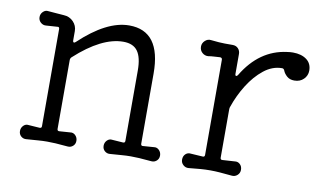

<svg xmlns="http://www.w3.org/2000/svg" viewBox="-60 -633 1277 764"><g transform="rotate(10 578.5 -250.5)"><path d="M82 11Q70 12 61 4Q52 -4 52 -17Q52 -30 61 -39Q70 -48 82 -46L126 -43H128Q135 -43 135 -51V-443Q135 -453 126 -451L81 -448Q69 -447 59.5 -455.5Q50 -464 50 -477Q50 -490 59.5 -499Q69 -508 80 -506Q94 -505 111 -503.5Q128 -502 144 -501Q167 -500 182.5 -484Q198 -468 198 -446V-408Q198 -402 201.5 -401Q205 -400 209 -404Q317 -506 408 -506Q536 -506 536 -334V-51Q536 -41 546 -43L588 -46Q600 -48 609 -39Q618 -30 618 -17Q618 -4 609 4Q600 12 588 11Q556 8 538 7Q520 6 504 6Q486 6 468 7.5Q450 9 420 11Q408 12 399 4Q390 -4 390 -17Q390 -30 399 -39Q408 -48 420 -46L463 -43H465Q472 -43 472 -51V-335Q472 -388 454 -413Q436 -438 396 -438Q309 -438 203 -341Q198 -336 198 -329V-51Q198 -42 207 -43L250 -46Q262 -48 271 -39Q280 -30 280 -17Q280 -4 271 4Q262 12 250 11Q218 8 200 7Q182 6 166 6Q148 6 130 7.5Q112 9 82 11Z M738 12Q726 13 716.5 4.5Q707 -4 707 -17Q707 -31 716 -39.5Q725 -48 738 -46L785 -43H787Q794 -43 794 -51V-435Q794 -444 785 -444Q773 -443 761 -442.5Q749 -442 738 -440Q724 -439 713.5 -448.5Q703 -458 703 -473Q703 -487 714 -497Q725 -507 738 -505Q759 -503 770.5 -502Q782 -501 794 -501Q806 -501 826 -501Q840 -501 848.5 -492Q857 -483 857 -470V-390Q857 -382 861 -382Q865 -382 868 -387Q934 -497 1044 -511Q1050 -512 1056 -512.5Q1062 -513 1068 -513Q1102 -513 1123 -497.5Q1144 -482 1144 -453Q1144 -433 1129.5 -418.5Q1115 -404 1092 -404Q1073 -404 1061.5 -414.5Q1050 -425 1046 -436Q1043 -444 1036 -444Q997 -444 962.5 -416.5Q928 -389 901.5 -346.5Q875 -304 859 -257Q857 -253 857 -246V-51Q857 -42 866 -43L914 -46Q927 -48 936 -39.5Q945 -31 945 -17Q945 -4 935.5 4.5Q926 13 914 12Q883 9 863.5 7.5Q844 6 826 6Q805 6 786 7.5Q767 9 738 12Z"/></g></svg>

Font: Kiwi Maru Light
Style: Regular
Weight: 300
Designer: Hiroki-Chan
Version: Version 1.100